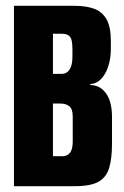

<svg xmlns="http://www.w3.org/2000/svg" viewBox="-20 -640 426 660"><path d="M28 0V-620H236Q276 -620 303.5 -610Q331 -600 346 -574Q361 -548 361 -500V-470Q361 -440 352.5 -413Q344 -386 328 -369Q312 -352 290 -351V-348Q317 -347 334 -331Q351 -315 358 -291Q365 -267 365 -241V-147Q365 -96 355.5 -63.5Q346 -31 319 -15.5Q292 0 237 0ZM162 -103H194Q206 -103 214 -108.5Q222 -114 226 -125Q230 -136 230 -155V-239Q230 -266 218 -275Q206 -284 189 -284H162ZM162 -386H191Q203 -386 211 -392Q219 -398 224 -411Q229 -424 229 -447V-470Q229 -488 226.5 -500Q224 -512 216 -518Q208 -524 192 -524H162Z"/></svg>

Font: Smooch Sans Thin ExtraBold
Style: Regular
Weight: 800
Version: Version 1.010